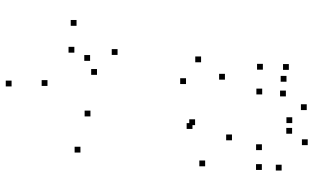

<svg xmlns="http://www.w3.org/2000/svg" viewBox="-229 -628 1078 660"><g transform="rotate(90 310.0 -298.0)"><path d="M504.4 -15.5V-35.5H484.4V-15.5ZM551.7 -444.2V-464.2H531.7V-444.2ZM462.3 -536.4V-556.4H442.3V-536.4ZM253.8 -512.2V-532.2H233.8V-512.2ZM194.1 -430.2V-450.2H174.1V-430.2ZM268.9 -378.4V-398.4H248.9V-378.4ZM410.1 -409.6V-429.6H390.1V-409.6ZM423.2 -400.6V-420.6H403.2V-400.6ZM380.2 -49.9V-69.9H360.2V-49.9ZM275.4 97.8V77.8H255.4V97.8ZM189.2 -48.7V-68.7H169.2V-48.7ZM161 5.4V-14.6H141V5.4ZM237.3 -72.4V-92.4H217.3V-72.4ZM168.8 -143.1V-163.1H148.8V-143.1ZM68.7 -2.1V-22.1H48.7V-2.1ZM277.1 221.2V201.2H257.1V221.2ZM304.6 -640.3V-660.3H284.6V-640.3ZM439.7 -743.1V-763.1H419.7V-743.1ZM403.1 -743.6V-763.6H383.1V-743.6ZM496 -639.3V-659.3H476V-639.3ZM564.2 -639.1V-659.1H544.2V-639.1ZM566.2 -707.1V-727.1H546.2V-707.1ZM478.9 -796.8V-816.8H458.9V-796.8ZM358.4 -793.4V-813.4H338.4V-793.4ZM260.9 -723.8V-743.8H240.9V-723.8ZM311.4 -721.7V-741.7H291.4V-721.7ZM220.2 -731.9V-751.9H200.2V-731.9ZM219.5 -642.6V-662.6H199.5V-642.6Z"/></g></svg>

Font: Monaspace Radon Dots Var
Style: Regular
Weight: 400
Designer: Riley Cran and the Lettermatic Team
Version: Version 1.100 (Monaspace Radon Dots)